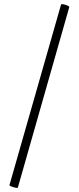

<svg xmlns="http://www.w3.org/2000/svg" viewBox="-20 -752 384 937"><path d="M67 164Q66 166 55.5 164Q45 162 35.5 158Q26 154 26 152L278 -730Q280 -733 290 -731Q300 -729 310 -724.5Q320 -720 318 -717Z"/></svg>

Font: Cormorant Medium
Style: Regular
Weight: 500
Designer: Christian Thalmann (Catharsis Fonts)
Foundry: Catharsis Fonts
Version: Version 4.000